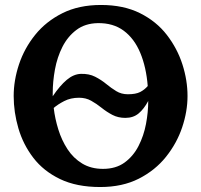

<svg xmlns="http://www.w3.org/2000/svg" viewBox="-20 -736 809 772"><path d="M383 16Q288 16 221.5 -16Q155 -48 114 -101.5Q73 -155 54 -220Q35 -285 35 -350Q35 -413 56.5 -477.5Q78 -542 121.5 -596Q165 -650 231 -683Q297 -716 386 -716Q477 -716 543 -683Q609 -650 651 -595.5Q693 -541 713.5 -477Q734 -413 734 -350Q734 -288 712.5 -224Q691 -160 647.5 -105.5Q604 -51 538 -17.5Q472 16 383 16ZM192 -362Q192 -356 192 -349Q221 -392 248.5 -415Q276 -438 305 -439Q338 -440 362.5 -427.5Q387 -415 407 -398.5Q427 -382 447.5 -369.5Q468 -357 494 -357Q526 -357 543.5 -366Q561 -375 574 -390Q568 -466 544 -523.5Q520 -581 477.5 -612.5Q435 -644 373 -643Q322 -642 287 -615.5Q252 -589 231 -547.5Q210 -506 201 -457Q192 -408 192 -362ZM394 -57Q446 -57 481 -82.5Q516 -108 537 -149Q558 -190 567 -237.5Q576 -285 576 -330Q559 -298 537.5 -280Q516 -262 484 -262Q455 -262 432 -274Q409 -286 388.5 -302.5Q368 -319 346.5 -331Q325 -343 298 -343Q264 -343 238 -329.5Q212 -316 196 -302Q201 -259 214.5 -215.5Q228 -172 251.5 -136Q275 -100 310.5 -78.5Q346 -57 394 -57Z"/></svg>

Font: Lora
Style: Bold
Weight: 700
Designer: Olga Karpushina, Alexei Vanyashin (Cyrillic)
Foundry: Cyreal
Version: Version 3.006; ttfautohint (v1.8.4.7-5d5b);gftools[0.9.30]